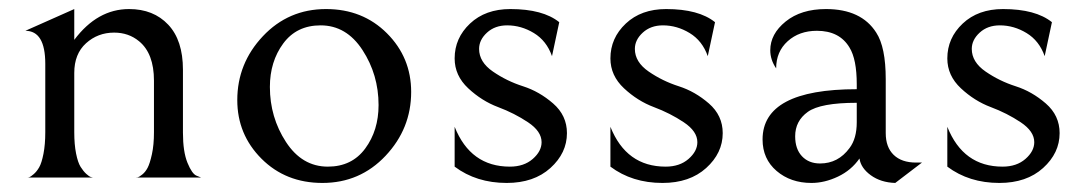

<svg xmlns="http://www.w3.org/2000/svg" viewBox="-20 -392 2400 424"><path d="M144 -304Q195 -372 265 -372Q319 -372 351.5 -337.5Q384 -303 384 -238V-99Q384 -57 394 -32.5Q404 -8 414 -4L424 0H280Q282 0 284.5 -0.5Q287 -1 294 -6.5Q301 -12 306 -21.5Q311 -31 315.5 -51.5Q320 -72 320 -100V-214Q320 -274 287 -301Q264 -320 232 -320Q196 -320 170 -296.5Q144 -273 144 -231V-100Q144 -73 148 -53Q152 -33 158 -23.5Q164 -14 170.5 -8Q177 -2 181 -1L185 0H41Q43 0 45.5 -1Q48 -2 54.5 -7.5Q61 -13 66.5 -22.5Q72 -32 76 -52.5Q80 -73 80 -100V-251Q80 -324 36 -324L144 -372Z M504 -171Q504 -252 560.5 -312Q617 -372 700 -372Q781 -372 834.5 -318.5Q888 -265 888 -189Q888 -108 831.5 -48Q775 12 692 12Q611 12 557.5 -41.5Q504 -95 504 -171ZM816 -160Q816 -227 780.5 -281.5Q745 -336 688 -336Q635 -336 605.5 -296Q576 -256 576 -200Q576 -133 611.5 -78.5Q647 -24 704 -24Q757 -24 786.5 -64Q816 -104 816 -160Z M1099 12Q1032 12 984 -24V-112Q1019 -24 1106 -24Q1137 -24 1156.5 -41Q1176 -58 1176 -78Q1176 -102 1146 -122Q1116 -142 1080 -155.5Q1044 -169 1014 -197Q984 -225 984 -263Q984 -308 1018 -340Q1052 -372 1107 -372Q1179 -372 1215 -343L1199 -268Q1187 -302 1159 -319Q1131 -336 1100 -336Q1073 -336 1055.5 -320Q1038 -304 1038 -284Q1038 -255 1068.5 -234Q1099 -213 1135 -201.5Q1171 -190 1201.5 -163.5Q1232 -137 1232 -98Q1232 -54 1195.5 -21Q1159 12 1099 12Z M1443 12Q1376 12 1328 -24V-112Q1363 -24 1450 -24Q1481 -24 1500.5 -41Q1520 -58 1520 -78Q1520 -102 1490 -122Q1460 -142 1424 -155.5Q1388 -169 1358 -197Q1328 -225 1328 -263Q1328 -308 1362 -340Q1396 -372 1451 -372Q1523 -372 1559 -343L1543 -268Q1531 -302 1503 -319Q1475 -336 1444 -336Q1417 -336 1399.5 -320Q1382 -304 1382 -284Q1382 -255 1412.5 -234Q1443 -213 1479 -201.5Q1515 -190 1545.5 -163.5Q1576 -137 1576 -98Q1576 -54 1539.5 -21Q1503 12 1443 12Z M1957 12Q1925 11 1903 -5Q1881 -21 1878 -42Q1860 -16 1830.5 -2Q1801 12 1772 12Q1726 12 1695 -14.5Q1664 -41 1664 -84Q1664 -195 1872 -195V-206Q1872 -261 1856 -287Q1834 -324 1784 -324Q1745 -324 1719.5 -301Q1694 -278 1694 -241Q1681 -260 1681 -281Q1681 -317 1715 -344.5Q1749 -372 1804 -372Q1882 -372 1915 -320Q1936 -288 1936 -217V-98Q1936 -67 1953.5 -50Q1971 -33 2003 -33H2016ZM1872 -165Q1792 -165 1764 -145Q1736 -125 1736 -91Q1736 -63 1751 -47Q1766 -31 1791 -31Q1831 -31 1856 -65Q1872 -86 1872 -122Z M2187 12Q2120 12 2072 -24V-112Q2107 -24 2194 -24Q2225 -24 2244.5 -41Q2264 -58 2264 -78Q2264 -102 2234 -122Q2204 -142 2168 -155.5Q2132 -169 2102 -197Q2072 -225 2072 -263Q2072 -308 2106 -340Q2140 -372 2195 -372Q2267 -372 2303 -343L2287 -268Q2275 -302 2247 -319Q2219 -336 2188 -336Q2161 -336 2143.5 -320Q2126 -304 2126 -284Q2126 -255 2156.5 -234Q2187 -213 2223 -201.5Q2259 -190 2289.5 -163.5Q2320 -137 2320 -98Q2320 -54 2283.5 -21Q2247 12 2187 12Z"/></svg>

Font: Bellefair
Style: Regular
Weight: 400
Designer: Nick Shinn, Liron Lavi Turkenic
Foundry: Shinntype
Version: Version 1.003;PS 001.003;hotconv 1.0.88;makeotf.lib2.5.64775